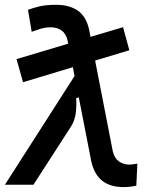

<svg xmlns="http://www.w3.org/2000/svg" viewBox="-33 -762 639 792"><path d="M62 -422.9 35.2 -518.1 248.5 -582 246.1 -593.8Q239.3 -623.5 220.7 -636.5Q202.1 -649.4 177.2 -649.4Q154.8 -649.4 135.5 -643.6Q116.2 -637.7 97.7 -630.9L82.5 -721.7Q102.5 -729 129.4 -735.6Q156.2 -742.2 198.7 -742.2Q252.9 -742.2 287.4 -718.5Q321.8 -694.8 334 -642.6L340.3 -609.9L474.6 -649.9L500.5 -554.7L359.4 -512.2L432.1 -138.7Q439 -109.4 457.5 -96.2Q476.1 -83 502.9 -83Q505.4 -83 512.7 -84Q520 -85 533.7 -86.9L529.3 3.9Q502.4 9.8 476.6 9.8Q422.9 9.8 389.6 -15.6Q356.4 -41 343.8 -95.2L292 -360.4L281.2 -356.9Q283.2 -325.7 279.5 -295.7Q275.9 -265.6 260.3 -240.7L105 0H-12.7L274.4 -448.2L267.6 -484.9Z"/></svg>

Font: Cascadia Mono PL
Style: Italic
Weight: 400
Italic angle: -10°
Monospace: yes
Designer: Aaron Bell
Foundry: Saja Typeworks
Version: Version 2404.023; ttfautohint (v1.8.4)